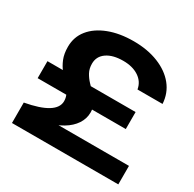

<svg xmlns="http://www.w3.org/2000/svg" viewBox="-165 -940 1126 1115"><g transform="rotate(30 398.0 -382.5)"><path d="M48 -414H639V-300H48ZM222 -100 167 -124H762V0H49V-137Q148 -155 198 -186Q248 -217 248 -261Q248 -289 234 -312Q220 -335 199.5 -357Q179 -379 158 -405Q137 -431 123 -465Q109 -499 109 -546Q109 -612 148.5 -661Q188 -710 259.5 -737.5Q331 -765 425 -765Q518 -765 590.5 -736Q663 -707 705 -655Q747 -603 751 -533H583Q575 -581 533.5 -608.5Q492 -636 429 -636Q360 -636 319.5 -608Q279 -580 279 -531Q279 -498 292.5 -473Q306 -448 326 -427Q346 -406 366.5 -384.5Q387 -363 400.5 -338Q414 -313 414 -281Q414 -239 390 -203Q366 -167 322.5 -141Q279 -115 222 -100Z"/></g></svg>

Font: Unbounded Medium
Style: Regular
Weight: 500
Designer: Luke Prowse, Jean-Baptiste Morizot, Fátima Lázaro, Florian Runge
Foundry: NaN
Version: Version 1.700